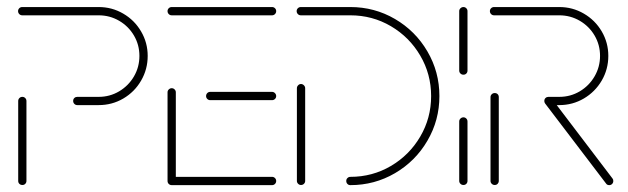

<svg xmlns="http://www.w3.org/2000/svg" viewBox="-20 -539 1829 559"><path d="M45.2 -0.4Q40 -0.4 36.5 -3.7Q33 -7 33 -12.2V-244.8Q33 -250 36.5 -253.5Q40 -257 45.2 -257Q50 -257 53.5 -253.5Q57 -250 57 -244.8V-12.2Q57 -7.4 53.7 -3.9Q50.4 -0.4 45.2 -0.4ZM193 -245.2Q193 -250.4 196.5 -253.7Q200 -257 204.8 -257H267.4Q299.6 -257 326.9 -273.1Q354.1 -289.3 370 -316.5Q385.9 -343.7 385.9 -376.3Q385.9 -408.5 370 -435.6Q354.1 -462.6 326.9 -478.5Q299.6 -494.4 267.4 -494.4H44.8Q39.6 -494.4 36.1 -498Q32.6 -501.5 32.6 -506.7Q32.6 -511.5 36.1 -515Q39.6 -518.5 44.8 -518.5H267.4Q305.9 -518.5 338.7 -499.4Q371.5 -480.4 390.7 -447.6Q410 -414.8 410 -376.3Q410 -337.4 390.9 -304.4Q371.9 -271.5 339.1 -252.2Q306.3 -233 267.4 -233H204.8Q200 -233 196.5 -236.5Q193 -240 193 -245.2Z M467.8 -13V-270.4Q467.8 -275.2 471.5 -278.7Q475.2 -282.2 480 -282.2Q484.8 -282.2 488.3 -278.7Q491.9 -275.2 491.9 -270.4V-13ZM784.1 -12.2Q784.1 -7 780.6 -3.5Q777 0 772.2 0H480Q474.8 0 471.3 -3.5Q467.8 -7 467.8 -12.2Q467.8 -17 471.3 -20.6Q474.8 -24.1 480 -24.1H772.2Q777 -24.1 780.6 -20.6Q784.1 -17 784.1 -12.2ZM580 -259.3Q580 -264.4 583.5 -268Q587 -271.5 591.9 -271.5H772.2Q777 -271.5 780.6 -267.8Q784.1 -264.1 784.1 -259.3Q784.1 -254.4 780.6 -250.9Q777 -247.4 772.2 -247.4H591.9Q587 -247.4 583.5 -250.9Q580 -254.4 580 -259.3ZM467.8 -506.7Q467.8 -511.5 471.3 -515Q474.8 -518.5 480 -518.5H772.2Q777 -518.5 780.6 -515Q784.1 -511.5 784.1 -506.7Q784.1 -501.5 780.6 -498Q777 -494.4 772.2 -494.4H480Q474.8 -494.4 471.3 -498Q467.8 -501.5 467.8 -506.7Z M856.3 -294.4Q861.1 -294.4 864.8 -290.7Q868.5 -287 868.5 -282.2V-12.2Q868.5 -7.4 865 -3.9Q861.5 -0.4 856.3 -0.4Q851.5 -0.4 848 -3.9Q844.4 -7.4 844.4 -12.2V-282.2Q844.4 -287 848 -290.7Q851.5 -294.4 856.3 -294.4ZM988.1 -12.2Q988.1 -17.4 991.7 -20.7Q995.2 -24.1 1000 -24.1Q1064.1 -24.1 1118 -55.7Q1171.9 -87.4 1203.5 -141.3Q1235.2 -195.2 1235.2 -259.3Q1235.2 -323.3 1203.5 -377.2Q1171.9 -431.1 1118 -462.8Q1064.1 -494.4 1000 -494.4H855.9Q850.7 -494.4 847.2 -498Q843.7 -501.5 843.7 -506.7Q843.7 -511.5 847.2 -515Q850.7 -518.5 855.9 -518.5H1000Q1070.4 -518.5 1130 -483.7Q1189.6 -448.9 1224.4 -389.3Q1259.3 -329.6 1259.3 -259.3Q1259.3 -188.9 1224.4 -129.3Q1189.6 -69.6 1130 -34.8Q1070.4 0 1000 0Q994.8 0 991.5 -3.5Q988.1 -7 988.1 -12.2Z M1329.3 -0.4Q1324.1 -0.4 1320.6 -3.9Q1317 -7.4 1317 -12.2V-185.2Q1317 -190.4 1320.7 -193.9Q1324.4 -197.4 1329.3 -197.4Q1334.1 -197.4 1337.6 -193.9Q1341.1 -190.4 1341.1 -185.2V-12.2Q1341.1 -7.4 1337.8 -3.9Q1334.4 -0.4 1329.3 -0.4ZM1329.3 -321.5Q1324.1 -321.5 1320.6 -325Q1317 -328.5 1317 -333.3V-506.7Q1317 -511.5 1320.7 -515Q1324.4 -518.5 1329.3 -518.5Q1334.1 -518.5 1337.6 -515Q1341.1 -511.5 1341.1 -506.7V-333.3Q1341.1 -328.5 1337.8 -325Q1334.4 -321.5 1329.3 -321.5Z M1420.4 -0.4Q1415.2 -0.4 1411.7 -3.9Q1408.1 -7.4 1408.1 -12.2V-256.3Q1408.1 -261.1 1411.7 -264.6Q1415.2 -268.1 1420.4 -268.1Q1425.6 -268.1 1428.9 -264.8Q1432.2 -261.5 1432.2 -256.3V-12.2Q1432.2 -7.4 1428.9 -3.9Q1425.6 -0.4 1420.4 -0.4ZM1765.6 -12.2Q1765.6 -7 1762.2 -3.5Q1758.9 0 1753.7 0Q1747.4 0 1744.4 -4.8L1567 -237.8Q1564.8 -240.7 1564.8 -245.2Q1564.8 -250.4 1568.3 -253.7Q1571.9 -257 1576.7 -257Q1582.6 -257 1586.3 -252.2L1763.3 -19.3Q1765.6 -16.7 1765.6 -12.2ZM1564.8 -245.2Q1564.8 -250.4 1568.3 -253.7Q1571.9 -257 1576.7 -257H1608.5Q1640.7 -257 1668 -273.1Q1695.2 -289.3 1711.1 -316.7Q1727 -344.1 1727 -376.3Q1727 -408.5 1711.1 -435.6Q1695.2 -462.6 1668 -478.5Q1640.7 -494.4 1608.5 -494.4H1418.5Q1413.3 -494.4 1409.8 -498Q1406.3 -501.5 1406.3 -506.7Q1406.3 -511.5 1409.8 -515Q1413.3 -518.5 1418.5 -518.5H1608.5Q1647 -518.5 1679.8 -499.4Q1712.6 -480.4 1731.9 -447.6Q1751.1 -414.8 1751.1 -376.3Q1751.1 -337.4 1731.9 -304.4Q1712.6 -271.5 1679.8 -252.2Q1647 -233 1608.5 -233H1576.7Q1571.9 -233 1568.3 -236.5Q1564.8 -240 1564.8 -245.2Z"/></svg>

Font: 26F Galaxy Hebrew Thin
Style: Regular
Weight: 100
Designer: C₂₉H₂₅N₃O₅
Version: Version 1.000